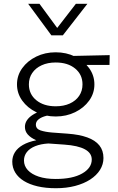

<svg xmlns="http://www.w3.org/2000/svg" viewBox="-20 -772 624 1017"><path d="M276 225Q222 225 179.2 215Q136.5 205 106.5 186.5Q76.5 168 60.8 142Q45 116 45 84Q45 57 59 34.5Q73 12 101.2 -4.2Q129.5 -20.5 172 -29Q142 -42.5 127 -59.8Q112 -77 112 -100Q112 -119 122.8 -135Q133.5 -151 153.8 -164Q174 -177 202.5 -186Q231 -195 266 -199L285 -165Q251.5 -165 225.5 -158.5Q199.5 -152 184.8 -140.2Q170 -128.5 170 -112Q170 -89.5 194.8 -81.2Q219.5 -73 256 -70L338 -64Q400 -59.5 442.2 -44.2Q484.5 -29 506.2 -2Q528 25 528 65Q528 98.5 509.8 127.8Q491.5 157 458 178.8Q424.5 200.5 378.2 212.8Q332 225 276 225ZM275 176Q364.5 176 415.2 147Q466 118 466 73Q466 38.5 429.5 18.8Q393 -1 321 -6L236 -12Q195.5 -9.5 166.5 2.2Q137.5 14 122.2 33.5Q107 53 107 78Q107 107 127.2 129Q147.5 151 185 163.5Q222.5 176 275 176ZM275 -155Q218.5 -155 172 -177.8Q125.5 -200.5 97.8 -239Q70 -277.5 70 -325Q70 -372.5 97.8 -411Q125.5 -449.5 172 -472.2Q218.5 -495 275 -495Q331.5 -495 378 -472.2Q424.5 -449.5 452.2 -411Q480 -372.5 480 -325Q480 -277.5 452.2 -239Q424.5 -200.5 378 -177.8Q331.5 -155 275 -155ZM275 -209Q317.5 -209 349.5 -223.5Q381.5 -238 399.2 -264.2Q417 -290.5 417 -325Q417 -377 378 -409Q339 -441 275 -441Q232.5 -441 200.5 -426.2Q168.5 -411.5 150.8 -385.5Q133 -359.5 133 -325Q133 -273.5 172.2 -241.2Q211.5 -209 275 -209ZM353 -428 333 -475 561 -480 560 -428ZM252 -585 129 -752H189L283 -624L382 -752H443L313 -585Z"/></svg>

Font: Geologica Roman Thin
Style: Regular
Weight: 250
Designer: Sindre Bremnes, Frode Helland
Foundry: Monokrom Skriftforlag AS
Version: Version 1.010;gftools[0.9.28]